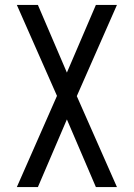

<svg xmlns="http://www.w3.org/2000/svg" viewBox="-20 -755 540 775"><path d="M48 0 210 -368 48 -735H133L250 -462L367 -735H452L290 -367L452 0H367L250 -273L133 0Z"/></svg>

Font: Iosevka Web
Style: Regular
Weight: 400
Monospace: yes
Designer: Belleve Invis
Foundry: Belleve Invis
Version: Version 28.0.3; ttfautohint (v1.8.3)